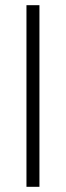

<svg xmlns="http://www.w3.org/2000/svg" viewBox="-20 -720 254 740"><path d="M132 0H82V-700H132Z"/></svg>

Font: Space Grotesk Variable
Style: Regular
Weight: 400
Designer: Florian Karsten (Space Grotesk), Colophon Foundry (Space Mono)
Foundry: Florian Karsten
Version: Version 1.106